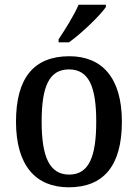

<svg xmlns="http://www.w3.org/2000/svg" viewBox="-20 -786 586 816"><path d="M229 -619V-606H273C327 -644 406 -721 430 -756V-766H314C295 -721 257 -661 229 -619ZM272 10C420 10 498 -81 498 -269C498 -456 413 -547 275 -547C125 -547 48 -456 48 -269C48 -81 133 10 272 10ZM274 -44C189 -44 157 -122 157 -269C157 -417 188 -491 273 -491C358 -491 389 -417 389 -269C389 -122 359 -44 274 -44Z"/></svg>

Font: Noto Serif Hebrew SemiCondensed Medium
Style: Regular
Weight: 500
Width: 4
Designer: Monotype Design Team
Foundry: Monotype Imaging Inc.
Version: Version 2.004